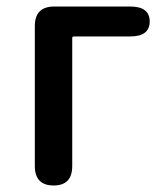

<svg xmlns="http://www.w3.org/2000/svg" viewBox="-20 -570 509 590"><path d="M145 0Q87 0 87 -60V-490Q87 -550 147 -550H380Q440 -550 440 -504Q440 -458 380 -458H207Q202 -458 202 -453V-60Q202 0 145 0Z"/></svg>

Font: Resource Han Rounded TW Medium
Style: Regular
Weight: 500
Designer: Cyano Hao (round all glyphs); Ryoko NISHIZUKA 西塚涼子 (kana, bopomofo & ideographs); Paul D. Hunt (Latin, Greek & Cyrillic)
Foundry: Cyano Hao
Version: 0.990